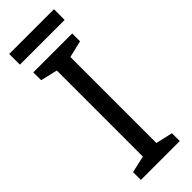

<svg xmlns="http://www.w3.org/2000/svg" viewBox="-281 -878 901 901"><g transform="rotate(-45 169.5 -427.5)"><path d="M318 -855H21V-784H318ZM298 0V-52L214 -71V-642L298 -662V-714H40V-662L124 -642V-71L40 -52V0Z"/></g></svg>

Font: Noto Sans Gurmukhi UI
Style: Regular
Weight: 400
Designer: Jelle Bosma - Monotype Design Team
Foundry: Monotype Imaging Inc.
Version: Version 2.004